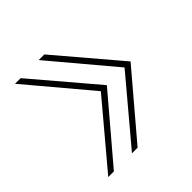

<svg xmlns="http://www.w3.org/2000/svg" viewBox="-132 -636 671 671"><g transform="rotate(-45 204.0 -300.5)"><path d="M33.7 -70.3 227.5 -300.8 33.7 -531.2H61.5L257.3 -300.8L61.5 -70.3ZM150.9 -70.3 344.7 -300.8 150.9 -531.2H178.7L374.5 -300.8L178.7 -70.3Z"/></g></svg>

Font: Inter 28pt Thin
Style: Regular
Weight: 250
Designer: Rasmus Andersson
Foundry: rsms
Version: Version 4.001;git-66647c0bb